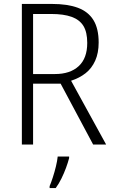

<svg xmlns="http://www.w3.org/2000/svg" viewBox="-20 -734 578 975"><path d="M244 -714Q323 -714 375.5 -694.5Q428 -675 454.5 -632Q481 -589 481 -518Q481 -465 463.5 -426Q446 -387 415 -362.5Q384 -338 341 -324L519 0H453L288 -309H148V0H91V-714ZM240 -663H148V-358H259Q336 -358 379.5 -398Q423 -438 423 -516Q423 -571 403.5 -602.5Q384 -634 343.5 -648.5Q303 -663 240 -663ZM331 69Q325 92 315 119Q305 146 292 172.5Q279 199 263 221H232V211Q239 195 248 167.5Q257 140 264 111Q271 82 273 61H331Z"/></svg>

Font: Noto Sans Thai SemiCondensed Light
Style: Regular
Weight: 300
Width: 4
Designer: Monotype Design Team
Foundry: Monotype Imaging Inc.
Version: Version 2.001